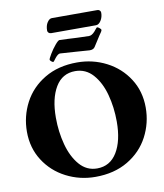

<svg xmlns="http://www.w3.org/2000/svg" viewBox="-101 -1027 960 1123"><g transform="rotate(-10 379.5 -465.5)"><path d="M25 -315Q25 -407 67 -487Q109 -567 190.5 -615.5Q272 -664 384 -664Q477 -664 557.5 -622.5Q638 -581 686 -506Q734 -431 734 -335Q734 -243 692 -163Q650 -83 568.5 -34.5Q487 14 375 14Q282 14 201.5 -27.5Q121 -69 73 -144Q25 -219 25 -315ZM553 -283Q553 -368 532.5 -444Q512 -520 469.5 -568Q427 -616 364 -616Q287 -616 246.5 -548Q206 -480 206 -367Q206 -283 226.5 -206.5Q247 -130 289 -81.5Q331 -33 393 -33Q470 -33 511.5 -101Q553 -169 553 -283ZM229 -707Q229 -714 245 -740.5Q261 -767 279.5 -789Q298 -811 306 -811Q320 -811 354 -809Q378 -807 392 -807L413 -806Q453 -804 480 -804Q497 -804 515 -824Q520 -830 526.5 -838Q533 -846 535 -846Q540 -846 549 -838.5Q558 -831 558 -827Q558 -823 553 -815Q548 -807 540 -796Q524 -772 517 -760Q512 -752 508 -746Q504 -740 501 -735Q492 -721 470 -721Q460 -721 386 -727Q308 -733 295 -733Q283 -733 266 -712Q251 -691 248 -691Q243 -691 236 -697.5Q229 -704 229 -707ZM244 -878Q244 -907 256.5 -926Q269 -945 284 -945H554Q563 -945 568.5 -939.5Q574 -934 574 -926Q574 -900 561 -879.5Q548 -859 531 -859H265Q256 -859 250 -864.5Q244 -870 244 -878Z"/></g></svg>

Font: EB Garamond ExtraBold
Style: Regular
Weight: 800
Designer: Georg Duffner and Octavio Pardo
Foundry: Georg Duffner
Version: Version 1.000